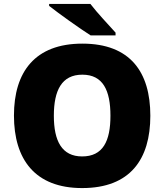

<svg xmlns="http://www.w3.org/2000/svg" viewBox="-20 -947 837 977"><path d="M440 -927H230V-917C278 -879 387 -801 441 -767H568V-781C535 -818 474 -882 440 -927ZM745 -358C745 -580 643 -725 399 -725C158 -725 51 -581 51 -359C51 -136 158 10 398 10C643 10 745 -137 745 -358ZM254 -358C254 -487 294 -567 399 -567C504 -567 542 -487 542 -358C542 -229 504 -151 398 -151C295 -151 254 -229 254 -358Z"/></svg>

Font: Noto Sans Lao Looped Black
Style: Regular
Weight: 900
Designer: Mark Frömberg, Ben Mitchell
Foundry: The Fontpad Ltd
Version: Version 1.002